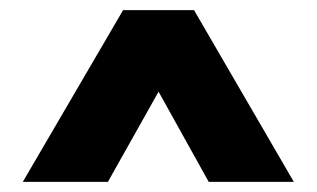

<svg xmlns="http://www.w3.org/2000/svg" viewBox="-20 -739 625 379"><path d="M223 -719H363L560 -380H392L293 -558L193 -380H25Z"/></svg>

Font: Prompt
Style: Bold
Weight: 700
Designer: Katatrad Team
Foundry: CadsonDemak
Version: Version 1.000